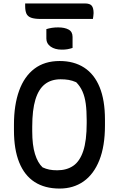

<svg xmlns="http://www.w3.org/2000/svg" viewBox="-20 -1074 690 1114"><path d="M326 -720Q409 -720 468 -682Q527 -644 558 -568.5Q589 -493 589 -380V-346Q589 -226 556.5 -144.5Q524 -63 465 -21.5Q406 20 326 20Q240 20 181 -18Q122 -56 91.5 -131.5Q61 -207 61 -317V-351Q61 -465 91 -548Q121 -631 180 -675.5Q239 -720 326 -720ZM167 -313Q167 -232 183 -180.5Q199 -129 227 -103Q246 -94 266 -90Q286 -86 312 -86Q367 -86 405 -112Q443 -138 463 -198Q483 -258 483 -360V-376Q483 -432 477.5 -472.5Q472 -513 458.5 -543.5Q445 -574 422 -597Q399 -607 378 -610.5Q357 -614 332 -614Q277 -614 240.5 -585.5Q204 -557 185.5 -496.5Q167 -436 167 -339ZM249 -905Q255 -907 263.5 -909Q272 -911 281 -912.5Q290 -914 299.5 -914.5Q309 -915 318 -915Q355 -915 378 -902.5Q401 -890 401 -860V-796Q395 -794 387.5 -792Q380 -790 372 -788.5Q364 -787 355.5 -786.5Q347 -786 338 -786Q299 -786 274 -803.5Q249 -821 249 -850ZM126 -1054H472Q502 -1054 512.5 -1040.5Q523 -1027 523 -998Q523 -990 521.5 -980.5Q520 -971 519 -964H218Q180 -964 160 -971.5Q140 -979 133 -995.5Q126 -1012 126 -1039Q126 -1042 126 -1046.5Q126 -1051 126 -1054Z"/></svg>

Font: Recursive Casual Medium
Style: Regular
Weight: 500
Version: Version 1.047